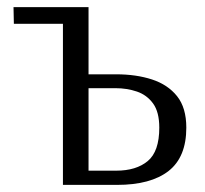

<svg xmlns="http://www.w3.org/2000/svg" viewBox="-20 -520 576 540"><path d="M157 0V-453H19L18 -500H229V-311H307Q363 -311 407.5 -296.5Q452 -282 478 -249.5Q504 -217 504 -161Q504 -78 454 -39Q404 0 309 0ZM229 -40H307Q363 -40 395.5 -67Q428 -94 428 -161Q428 -205 410.5 -229Q393 -253 365 -262.5Q337 -272 305 -272H229Z"/></svg>

Font: Arsenal SC
Style: Regular
Weight: 400
Designer: Andrij Shevchenko
Foundry: Stairsfor
Version: Version 2.001; ttfautohint (v1.8.4.7-5d5b)